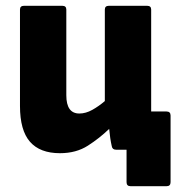

<svg xmlns="http://www.w3.org/2000/svg" viewBox="-20 -517 623 663"><path d="M187 12Q118 12 83.5 -27.5Q49 -67 49 -151V-484Q49 -497 63 -497H195Q209 -497 209 -484V-188Q209 -125 254 -125Q276 -125 298.5 -137.5Q321 -150 342 -168V-484Q342 -497 356 -497H488Q502 -497 502 -484V-132H555Q569 -132 569 -118V112Q569 126 555 126H431Q417 126 417 112V0H381Q368 0 366 -12Q360 -38 357 -72Q324 -40 283.5 -14Q243 12 187 12Z"/></svg>

Font: Sofia Sans Black
Style: Regular
Weight: 900
Designer: Botio Nikoltchev, Ani Petrova
Foundry: lettersoup
Version: Version 4.100; ttfautohint (v1.8.3)